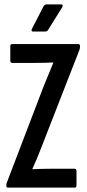

<svg xmlns="http://www.w3.org/2000/svg" viewBox="-20 -856 396 876"><path d="M16 0Q9 0 9 -9V-13Q9 -19 12 -25L179 -462Q190 -489 201.5 -516.5Q213 -544 223 -569V-571Q204 -570 184 -569.5Q164 -569 145 -569H35Q27 -569 27 -580V-645Q27 -655 35 -655H337Q345 -655 345 -646V-643Q345 -640 344.5 -636.5Q344 -633 343 -630L167 -179Q158 -155 148 -131.5Q138 -108 128 -86V-84Q150 -85 168 -85.5Q186 -86 204 -86H321Q329 -86 329 -75V-10Q329 0 321 0ZM131 -712Q126 -712 124.5 -715Q123 -718 125 -723L179 -828Q185 -836 192 -836H259Q264 -836 265.5 -832.5Q267 -829 264 -823L199 -719Q195 -712 184 -712Z"/></svg>

Font: Sofia Sans Extra Condensed SemiBold
Style: Regular
Weight: 600
Designer: Botio Nikoltchev, Ani Petrova
Foundry: lettersoup
Version: Version 4.101